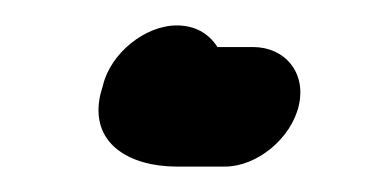

<svg xmlns="http://www.w3.org/2000/svg" viewBox="-20 -115 298 151"><path d="M61 -48 59 -41C50 -2 82 16 119 16H157C182 16 209 -6 215 -32C221 -58 204 -78 179 -78H151C144 -89 133 -95 119 -95C94 -95 67 -73 61 -48Z"/></svg>

Font: Electronic
Style: ExBlkIt
Weight: 900
Version: Version 1.011